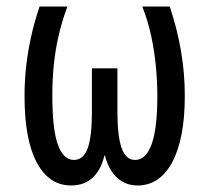

<svg xmlns="http://www.w3.org/2000/svg" viewBox="-20 -557 640 587"><path d="M197 10Q130 10 92.5 -60Q55 -130 55 -263Q55 -310 60 -354.5Q65 -399 75 -444.5Q85 -490 101 -537H186Q168 -488 158 -442.5Q148 -397 144 -353.5Q140 -310 140 -266Q140 -161 157 -114.5Q174 -68 206 -68Q235 -68 248 -103.5Q261 -139 261 -215V-348H339V-215Q339 -140 352 -104Q365 -68 393 -68Q426 -68 443.5 -116Q461 -164 461 -262Q461 -308 456.5 -355Q452 -402 442 -448Q432 -494 415 -537H499Q522 -468 533.5 -400.5Q545 -333 545 -264Q545 -197 535 -146Q525 -95 506 -60Q487 -25 460.5 -7.5Q434 10 401 10Q363 10 337.5 -14Q312 -38 301 -81H299Q289 -38 263.5 -14Q238 10 197 10Z"/></svg>

Font: Noto Sans Mono
Style: Regular
Weight: 400
Designer: Monotype Design Team
Foundry: Monotype Imaging Inc.
Version: Version 2.014